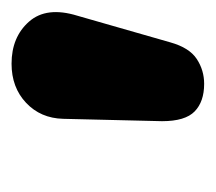

<svg xmlns="http://www.w3.org/2000/svg" viewBox="-40 -714 365 324"><g transform="rotate(-90 142.0 -551.5)"><path d="M163 -389Q133 -389 116.5 -405Q100 -421 100 -460L104 -627Q105 -665 131 -689.5Q157 -714 197 -714Q242 -714 268 -684.5Q294 -655 278 -603L233 -446Q224 -414 205 -401.5Q186 -389 163 -389Z"/></g></svg>

Font: Nunito Black
Style: Italic
Weight: 900
Italic angle: -9°
Designer: Vernon Adams
Foundry: Vernon Adams
Version: Version 3.601; ttfautohint (v1.8.2.53-6de2)